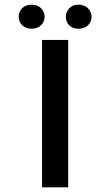

<svg xmlns="http://www.w3.org/2000/svg" viewBox="-20 -802 472 822"><path d="M372 -730Q372 -708 356.5 -693.5Q341 -679 316 -679Q291 -679 276.5 -693.5Q262 -708 262 -730Q262 -751 276.5 -766.5Q291 -782 316 -782Q341 -782 356.5 -766.5Q372 -751 372 -730ZM171 -730Q171 -709 155.5 -694Q140 -679 115 -679Q90 -679 75 -694Q60 -709 60 -730Q60 -752 75 -767Q90 -782 115 -782Q140 -782 155.5 -767Q171 -752 171 -730ZM272 0H160V-631H272Z"/></svg>

Font: Placeholder Sans Medium
Style: Regular
Weight: 500
Designer: The Branx Europe S.L
Version: Version 1.006;Fontself Maker 3.5.7